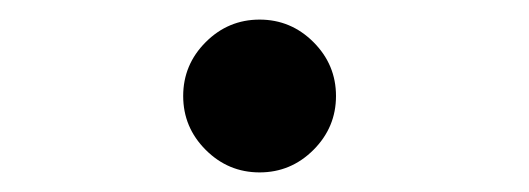

<svg xmlns="http://www.w3.org/2000/svg" viewBox="-20 -206 540 196"><path d="M167 -108Q167 -140 190 -163Q213 -186 245 -186Q277 -186 300 -163Q323 -140 323 -108Q323 -76 300 -53Q277 -30 245 -30Q213 -30 190 -53Q167 -76 167 -108Z"/></svg>

Font: D2Coding
Style: Regular
Weight: 400
Monospace: yes
Designer: Yong-Rak Park; Jeong-Hwan Yoon; Sang-Min Lee;
Foundry: NHN Corporation
Version: Version 1.3.2; Build 20180524